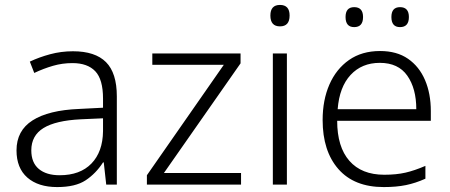

<svg xmlns="http://www.w3.org/2000/svg" viewBox="-20 -749 1824 779"><path d="M276 -541Q366 -541 410 -497Q454 -453 454 -358V0H411L401 -90H398Q369 -45 327.5 -17.5Q286 10 212 10Q135 10 91 -28.5Q47 -67 47 -139Q47 -219 112 -260.5Q177 -302 301 -307L398 -312V-349Q398 -427 366.5 -460Q335 -493 274 -493Q233 -493 195 -482Q157 -471 119 -453L101 -499Q139 -517 183.5 -529Q228 -541 276 -541ZM308 -265Q206 -260 156.5 -229.5Q107 -199 107 -139Q107 -89 137.5 -63.5Q168 -38 222 -38Q305 -38 351 -85.5Q397 -133 398 -217V-269Z M958 0H576V-38L888 -486H598V-532H956V-492L645 -47H958Z M1116 -729Q1155 -729 1155 -686Q1155 -642 1116 -642Q1077 -642 1077 -686Q1077 -729 1116 -729ZM1144 -532V0H1087V-532Z M1522 -542Q1590 -542 1635.5 -510.5Q1681 -479 1704.5 -424Q1728 -369 1728 -298V-259H1348Q1348 -153 1397.5 -96.5Q1447 -40 1539 -40Q1588 -40 1625 -48.5Q1662 -57 1706 -76V-24Q1666 -6 1627 2Q1588 10 1537 10Q1417 10 1353 -63Q1289 -136 1289 -262Q1289 -343 1316.5 -406Q1344 -469 1396 -505.5Q1448 -542 1522 -542ZM1521 -494Q1448 -494 1402.5 -445Q1357 -396 1350 -306H1669Q1669 -390 1632.5 -442Q1596 -494 1521 -494ZM1382 -680Q1382 -720 1417 -720Q1453 -720 1453 -680Q1453 -639 1417 -639Q1382 -639 1382 -680ZM1568 -680Q1568 -720 1603 -720Q1639 -720 1639 -680Q1639 -639 1603 -639Q1568 -639 1568 -680Z"/></svg>

Font: Noto Sans Canadian Aboriginal Light
Style: Regular
Weight: 300
Designer: Monotype Design Team, Typotheque's Kevin King
Foundry: Monotype Imaging Inc.
Version: Version 2.004; ttfautohint (v1.8.4.7-5d5b)